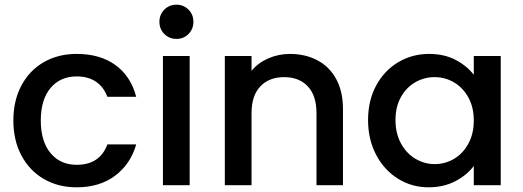

<svg xmlns="http://www.w3.org/2000/svg" viewBox="-20 -790 2231 819"><path d="M37 -276Q37 -361 71.5 -425.5Q106 -490 167 -525Q228 -560 307 -560Q407 -560 472.5 -512.5Q538 -465 561 -377H438Q423 -418 390 -441Q357 -464 307 -464Q237 -464 195.5 -414.5Q154 -365 154 -276Q154 -187 195.5 -137Q237 -87 307 -87Q406 -87 438 -174H561Q537 -90 471 -40.5Q405 9 307 9Q228 9 167 -26.5Q106 -62 71.5 -126.5Q37 -191 37 -276Z M733 -624Q702 -624 681 -645Q660 -666 660 -697Q660 -728 681 -749Q702 -770 733 -770Q763 -770 784 -749Q805 -728 805 -697Q805 -666 784 -645Q763 -624 733 -624ZM789 -551V0H675V-551Z M1217 -560Q1282 -560 1333.5 -533Q1385 -506 1414 -453Q1443 -400 1443 -325V0H1330V-308Q1330 -382 1293 -421.5Q1256 -461 1192 -461Q1128 -461 1090.5 -421.5Q1053 -382 1053 -308V0H939V-551H1053V-488Q1081 -522 1124.5 -541Q1168 -560 1217 -560Z M1550 -278Q1550 -361 1584.5 -425Q1619 -489 1678.5 -524.5Q1738 -560 1810 -560Q1875 -560 1923.5 -534.5Q1972 -509 2001 -471V-551H2116V0H2001V-82Q1972 -43 1922 -17Q1872 9 1808 9Q1737 9 1678 -27.5Q1619 -64 1584.5 -129.5Q1550 -195 1550 -278ZM2001 -276Q2001 -333 1977.5 -375Q1954 -417 1916 -439Q1878 -461 1834 -461Q1790 -461 1752 -439.5Q1714 -418 1690.5 -376.5Q1667 -335 1667 -278Q1667 -221 1690.5 -178Q1714 -135 1752.5 -112.5Q1791 -90 1834 -90Q1878 -90 1916 -112Q1954 -134 1977.5 -176.5Q2001 -219 2001 -276Z"/></svg>

Font: Poppins Cyr Med
Style: Regular
Weight: 500
Designer: Ninad Kale (Devanagari), Jonny Pinhorn (Latin)
Foundry: Indian Type Foundry
Version: 4.004